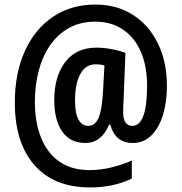

<svg xmlns="http://www.w3.org/2000/svg" viewBox="-20 -740 796 842"><path d="M712 -364Q712 -291 694 -234Q676 -177 642.5 -145Q609 -113 562 -113Q522 -113 497.5 -134.5Q473 -156 464 -193H458Q425 -113 354 -113Q288 -113 253 -163Q218 -213 218 -301Q218 -406 266.5 -468.5Q315 -531 402 -531Q435 -531 469.5 -524.5Q504 -518 530 -508L522 -301Q521 -287 520.5 -273.5Q520 -260 520 -250Q520 -216 531 -202Q542 -188 560 -188Q625 -188 625 -365Q625 -449 598 -512Q571 -575 520 -610Q469 -645 398 -645Q331 -645 281 -616.5Q231 -588 198 -539Q165 -490 149 -427Q133 -364 133 -294Q133 -205 159.5 -137.5Q186 -70 239.5 -32Q293 6 374 6Q421 6 469.5 -6Q518 -18 558 -36V43Q519 62 473.5 72Q428 82 375 82Q217 82 131 -16Q45 -114 45 -290Q45 -419 89 -516Q133 -613 212.5 -666.5Q292 -720 398 -720Q493 -720 563.5 -674.5Q634 -629 673 -548.5Q712 -468 712 -364ZM309 -300Q309 -242 324.5 -215Q340 -188 367 -188Q398 -188 413 -225Q428 -262 432 -343L438 -453Q421 -458 400 -458Q355 -458 332 -415Q309 -372 309 -300Z"/></svg>

Font: Noto Sans Thai Looped Condensed SemiBold
Style: Regular
Weight: 600
Width: 3
Designer: Sasikarn Vongin, Ben Mitchell
Foundry: The Fontpad Ltd
Version: Version 1.001; ttfautohint (v1.8.4.7-5d5b)